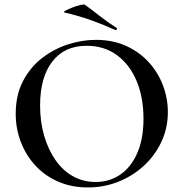

<svg xmlns="http://www.w3.org/2000/svg" viewBox="-20 -811 806 843"><path d="M366 12Q294 12 235.5 -13.5Q177 -39 135.5 -84Q94 -129 71.5 -187.5Q49 -246 49 -312Q49 -393 80.5 -454Q112 -515 164 -555.5Q216 -596 278 -616Q340 -636 401 -636Q475 -636 533.5 -609.5Q592 -583 633 -538Q674 -493 695.5 -436Q717 -379 717 -319Q717 -249 689 -189Q661 -129 612.5 -84Q564 -39 500.5 -13.5Q437 12 366 12ZM400 -12Q460 -12 507.5 -44Q555 -76 582.5 -138.5Q610 -201 610 -290Q610 -383 580 -455Q550 -527 494 -568.5Q438 -610 360 -610Q263 -610 209.5 -540.5Q156 -471 156 -348Q156 -276 174 -214.5Q192 -153 224.5 -107Q257 -61 301.5 -36.5Q346 -12 400 -12ZM487 -679Q436 -702 383.5 -721Q331 -740 264 -756Q256 -758 267 -764Q278 -770 296.5 -777.5Q315 -785 332 -789Q349 -793 353 -790Q386 -766 419 -740Q452 -714 491 -689Q495 -688 493 -682.5Q491 -677 487 -679Z"/></svg>

Font: Cormorant SemiBold
Style: Regular
Weight: 600
Designer: Christian Thalmann (Catharsis Fonts)
Foundry: Catharsis Fonts
Version: Version 4.000